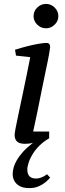

<svg xmlns="http://www.w3.org/2000/svg" viewBox="-20 -728 331 984"><path d="M131 236Q99 236 80.5 225.5Q62 215 53.5 199Q45 183 45 164Q45 148 50 130Q55 112 67 91.5Q79 71 99 49Q119 27 149 4Q137 7 126.5 8Q116 9 108 9Q80 9 67.5 -2.5Q55 -14 55 -37Q55 -45 60.5 -74Q66 -103 75.5 -147Q85 -191 95.5 -241.5Q106 -292 116.5 -342.5Q127 -393 135 -435L62 -443L57 -473Q88 -483 119.5 -491Q151 -499 177.5 -503.5Q204 -508 218 -508Q228 -508 232.5 -502.5Q237 -497 237 -486Q237 -482 231.5 -450.5Q226 -419 215.5 -371Q205 -323 194 -266.5Q183 -210 171.5 -154.5Q160 -99 150 -54H232V-19Q205 -4 183.5 17Q162 38 148 60.5Q134 83 127 104.5Q120 126 120 141Q120 187 165 187Q178 187 192.5 181.5Q207 176 221 165L237 182Q228 194 212.5 206.5Q197 219 176.5 227.5Q156 236 131 236ZM216 -583Q190 -583 171 -601.5Q152 -620 152 -645Q152 -671 171 -689.5Q190 -708 216 -708Q241 -708 260 -689.5Q279 -671 279 -645Q279 -620 260 -601.5Q241 -583 216 -583Z"/></svg>

Font: Manuale Medium
Style: Italic
Weight: 500
Italic angle: -11°
Version: Version 1.002